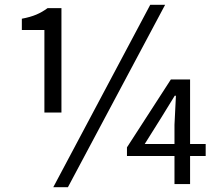

<svg xmlns="http://www.w3.org/2000/svg" viewBox="-20 -767 912 800"><path d="M236 -298V-733H178C148 -711 119 -698 71 -689V-642H165V-298ZM606 -747 202 13H263L668 -747ZM583 -167 652 -277 708 -368H713L707 -247V-167ZM837 -167H772V-436H692L509 -153V-117H707V0H772V-117H837Z"/></svg>

Font: Noto Sans CJK TC Regular
Style: Regular
Weight: 400
Designer: Ryoko NISHIZUKA (kana & ideographs); Paul D. Hunt (Latin, Greek & Cyrillic); Wenlong ZHANG (bopomofo); Sandoll Communica
Foundry: Adobe Systems Incorporated
Version: Version 1.001;PS 1.001;hotconv 1.0.78;makeotf.lib2.5.61930